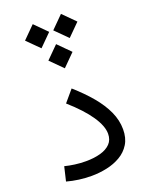

<svg xmlns="http://www.w3.org/2000/svg" viewBox="-168 -1002 834 1089"><g transform="rotate(-20 248.5 -457.5)"><path d="M97.9 -846.4 170.9 -773.7 243.7 -846.4 170.9 -919.4ZM268.3 -846.4 341.3 -773.7 414.1 -846.4 341.3 -919.4ZM183.6 -694.6 256.6 -621.8 329.3 -694.6 256.6 -767.6ZM448.7 -184.1Q448.7 -238.5 424.7 -291.4Q400.6 -344.2 356.8 -396.5Q313 -448.7 253.4 -501.2L194.6 -431.9Q277.1 -358.9 318.6 -297.6Q360.1 -236.3 360.1 -189.5Q360.1 -152.8 338 -129.9Q315.9 -106.9 277.3 -96.2Q238.8 -85.4 189.2 -85.4Q156 -85.4 123.4 -89.8Q90.8 -94.2 63.2 -101.3L43 -15.9Q77.6 -6.3 115.4 -1.2Q153.1 3.9 191.2 3.9Q238 3.9 283.8 -5.9Q329.6 -15.6 366.8 -37.5Q404.1 -59.3 426.4 -95.5Q448.7 -131.6 448.7 -184.1Z"/></g></svg>

Font: Estedad-FD-VF Thin
Style: Regular
Weight: 100
Designer: Amin Abedi
Version: Version 5.0